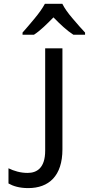

<svg xmlns="http://www.w3.org/2000/svg" viewBox="-20 -964 460 994"><path d="M126 9.8C232.9 9.8 303.2 -53.2 303.2 -190.9V-713.9H213.9V-184.1C213.9 -93.8 170.4 -68.8 123 -68.8C85.9 -68.8 53.2 -78.6 23.9 -92.8V-14.2C47.9 -0.5 80.6 9.8 126 9.8ZM212.4 -944.3C200.2 -921.4 182.1 -896 158.2 -867.2C134.3 -838.4 113.8 -814.5 96.7 -795.4V-784.2H155.8C189 -805.7 221.7 -838.4 256.8 -874C291.5 -838.4 326.2 -805.7 359.9 -784.2H420.4V-795.4C402.3 -814.5 381.3 -838.4 356.9 -867.2C332 -896 314 -921.4 302.7 -944.3Z"/></svg>

Font: Avrile Sans
Style: Regular
Weight: 400
Designer: Monotype Design Team, Google (font), Stefan Peev (BGR Cyrillic), Cristiano Sobral (main changes)
Foundry: The Avrile Sans Project Authors
Version: Version 3.110